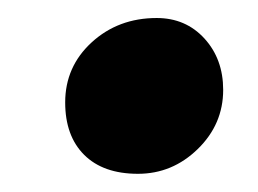

<svg xmlns="http://www.w3.org/2000/svg" viewBox="-20 -360 282 210"><path d="M130.9 -169.9Q92.8 -169.9 72 -190.7Q51.3 -211.4 51.3 -248Q51.3 -287.1 80.3 -313.7Q109.4 -340.3 151.4 -340.3Q183.1 -340.3 203.6 -317.9Q224.1 -295.4 224.1 -261.7Q224.1 -224.1 196.3 -197Q168.5 -169.9 130.9 -169.9Z"/></svg>

Font: Elstob 18pt ExtraBold
Style: Italic
Weight: 800
Italic angle: -20°
Designer: Peter S. Baker
Version: Version 1.015